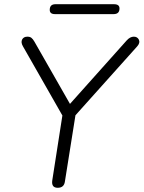

<svg xmlns="http://www.w3.org/2000/svg" viewBox="-20 -885 681 911"><path d="M254 6Q223 6 228 -29L276 -337L89 -665Q78 -684 85 -697.5Q92 -711 110 -711Q122 -711 129 -705.5Q136 -700 143 -688L312 -392L581 -693Q597 -711 615 -711Q632 -711 639 -696.5Q646 -682 631 -665L338 -338L288 -24Q284 6 254 6ZM241 -818Q216 -818 216 -838Q216 -865 243 -865H521Q547 -865 547 -845Q547 -818 519 -818Z"/></svg>

Font: Nunito Light
Style: Italic
Weight: 300
Italic angle: -9°
Designer: Vernon Adams
Foundry: Vernon Adams
Version: Version 3.601; ttfautohint (v1.8.2.53-6de2)